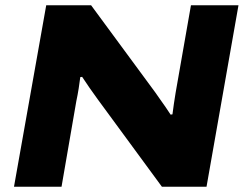

<svg xmlns="http://www.w3.org/2000/svg" viewBox="-20 -707 927 727"><path d="M33 0 155 -687H325L568 -357Q575 -347 585.5 -332Q596 -317 607 -301.5Q618 -286 626 -273L633 -274Q635 -292 638.5 -314.5Q642 -337 645 -356L703 -687H883L762 0H593L350 -331Q336 -350 319 -374.5Q302 -399 291 -416L284 -415Q282 -398 278 -372.5Q274 -347 269 -324L213 0Z"/></svg>

Font: Archivo SemiExpanded ExtraBold
Style: Italic
Weight: 800
Width: 6
Italic angle: -10°
Designer: Hector Gatti
Foundry: Omnibus-Type
Version: Version 2.001